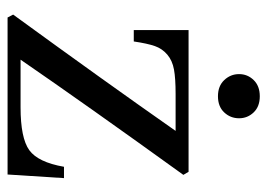

<svg xmlns="http://www.w3.org/2000/svg" viewBox="-122 -602 723 520"><g transform="rotate(90 240.0 -341.5)"><path d="M299.8 -627Q299.8 -603.5 283.9 -586.7Q268.1 -569.8 240.2 -569.8Q212.4 -569.8 196.3 -586.9Q180.2 -604 180.2 -627Q180.2 -649.9 196.3 -666.5Q212.4 -683.1 240.2 -683.1Q268.1 -683.1 283.9 -666.5Q299.8 -649.9 299.8 -627ZM19 -15.1Q198.2 -261.2 334 -455.1H233.9Q191.9 -455.1 167.7 -450.7Q143.6 -446.3 127.4 -432.6Q111.3 -418.9 104.2 -398.7Q97.2 -378.4 91.8 -341.8H61V-490.2H444.8L453.1 -476.1Q262.2 -211.4 141.1 -35.2H270Q353.5 -35.2 386.2 -58.8Q418.9 -82.5 431.2 -152.8H461.9L452.1 0H26.9Z"/></g></svg>

Font: Heuristica
Style: Regular
Weight: 400
Version: Version 1.0.2